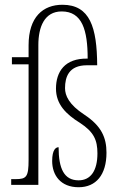

<svg xmlns="http://www.w3.org/2000/svg" viewBox="-20 -776 504 806"><path d="M310 10C383 10 427 -42 427 -135C427 -198 406 -247 335 -294C269 -337 253 -375 253 -406C253 -453 269 -502 345 -502H388C387 -661 358 -756 242 -756C161 -756 100 -705 100 -586V-536H30V-506H100V-105C100 -33 91 -24 45 -24H27V0H141V-587C141 -662 166 -728 239 -728C325 -728 348 -650 348 -530C251 -532 215 -474 215 -404C215 -339 256 -297 316 -260C374 -222 389 -188 389 -132C389 -60 361 -19 310 -19C249 -19 226 -68 226 -158C215 -158 199 -149 199 -100C199 -41 234 10 310 10Z"/></svg>

Font: Noto Serif Thai ExtraCondensed ExtraLight
Style: Regular
Weight: 200
Width: 2
Designer: Monotype Design Team
Foundry: Monotype Imaging Inc.
Version: Version 2.002